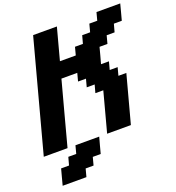

<svg xmlns="http://www.w3.org/2000/svg" viewBox="-190 -1024 1302 1424"><g transform="rotate(-20 461.0 -312.5)"><path d="M58.1 250H245.6L262.2 187.5H324.7L341.3 125H403.8Q409.2 104 420.4 62.5Q431.6 21 437.5 0H250L233.4 62.5H170.9L153.8 125H91.3Q85.9 145.5 74.7 187.3Q63.5 229 58.1 250ZM500 0H687.5Q704.1 -62.5 737.8 -187.5Q771.5 -312.5 788.1 -375H725.6L742.2 -437.5H679.7L696.3 -500H633.8Q639.6 -520.5 650.9 -562.3Q662.1 -604 667.5 -625H730L746.6 -687.5H809.1L826.2 -750H888.7Q894.5 -770.5 905.5 -812.5Q916.5 -854.5 921.9 -875H734.4L717.8 -812.5H655.3L638.7 -750H576.2L559.1 -687.5H496.6L480 -625H355Q366.2 -667 388.4 -750Q410.6 -833 421.9 -875H234.4Q195.3 -729 117.2 -437.5Q39.1 -146 0 0H187.5Q209.5 -83 254.2 -250Q298.8 -417 321.3 -500H446.3L429.7 -437.5H492.2L475.6 -375H538.1L521 -312.5H583.5Z"/></g></svg>

Font: Faithful 32x
Style: SemiboldOblique
Weight: 400
Foundry: Faithful Resource Pack
Version: Version 1.0; January 27, 2023